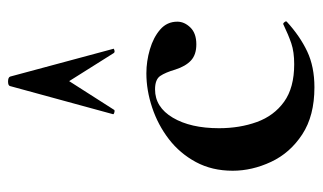

<svg xmlns="http://www.w3.org/2000/svg" viewBox="-178 -592 782 465"><g transform="rotate(-90 212.5 -359.0)"><path d="M234 12Q165 12 120 -17.5Q75 -47 53.5 -93Q32 -139 32 -186Q32 -236 53 -275Q74 -314 108.5 -340.5Q143 -367 185 -381Q227 -395 268 -395Q297 -395 326 -386.5Q355 -378 374 -361.5Q393 -345 393 -320Q393 -303 379 -288.5Q365 -274 338 -274Q313 -274 299 -287Q285 -300 277 -325Q270 -349 261.5 -361.5Q253 -374 229 -374Q186 -374 160.5 -331Q135 -288 135 -219Q135 -169 150 -127.5Q165 -86 199 -61.5Q233 -37 290 -37Q320 -37 340.5 -44Q361 -51 386 -63Q388 -65 391.5 -61Q395 -57 393 -55Q358 -23 321 -5.5Q284 12 234 12ZM327 -476Q329 -474 324 -472.5Q319 -471 317 -474L249 -582L180 -474Q179 -471 173.5 -472.5Q168 -474 169 -476L237 -725Q238 -730 248 -730Q258 -730 260 -725Z"/></g></svg>

Font: Cormorant
Style: Bold
Weight: 700
Designer: Christian Thalmann (Catharsis Fonts)
Foundry: Catharsis Fonts
Version: Version 4.000